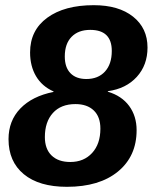

<svg xmlns="http://www.w3.org/2000/svg" viewBox="-20 -718 596 748"><path d="M345.2 -697.8Q442.4 -697.8 498.5 -653.1Q554.7 -608.4 554.7 -532.7Q554.7 -464.4 512.9 -418.5Q471.2 -372.6 400.4 -362.8L399.9 -360.8Q454.1 -344.7 483.2 -305.2Q512.2 -265.6 512.2 -210.9Q512.2 -109.4 439.7 -49.8Q367.2 9.8 240.7 9.8Q132.3 9.8 72.8 -39.3Q13.2 -88.4 13.2 -175.8Q13.2 -247.6 59.3 -295.4Q105.5 -343.3 188.5 -359.9V-361.8Q143.6 -381.8 120.4 -421.1Q97.2 -460.4 97.2 -513.7Q97.2 -600.1 164.1 -648.9Q231 -697.8 345.2 -697.8ZM316.4 -410.2Q362.3 -410.2 388.9 -439.2Q415.5 -468.3 415.5 -519.5Q415.5 -560.5 394.5 -581.1Q373.5 -601.6 331.5 -601.6Q285.2 -601.6 258.8 -574.5Q232.4 -547.4 232.4 -498Q232.4 -455.6 254.4 -432.9Q276.4 -410.2 316.4 -410.2ZM273.9 -312.5Q217.3 -312.5 186 -277.8Q154.8 -243.2 154.8 -184.1Q154.8 -137.7 180.9 -112.3Q207 -86.9 253.9 -86.9Q306.6 -86.9 338.9 -122.1Q371.1 -157.2 371.1 -216.8Q371.1 -263.2 345.2 -287.8Q319.3 -312.5 273.9 -312.5Z"/></svg>

Font: Arimo
Style: Italic
Weight: 400
Italic angle: -12°
Designer: Steve Matteson
Foundry: Monotype Imaging Inc.
Version: Version 1.33